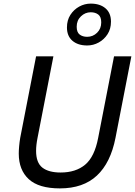

<svg xmlns="http://www.w3.org/2000/svg" viewBox="-20 -1032 748 1064"><path d="M84 -181Q84 -198 86 -221Q88 -244 92 -268L180 -720H276L188 -268Q184 -248 182 -230Q180 -212 180 -196Q180 -130 215 -103Q250 -76 316 -76Q400 -76 452 -119.5Q504 -163 524 -268L612 -720H708L620 -268Q593 -130 517 -59Q441 12 312 12Q195 12 139.5 -39Q84 -90 84 -181ZM463 -780Q412 -780 381.5 -806Q351 -832 351 -880Q351 -920 370 -949.5Q389 -979 419 -995.5Q449 -1012 483 -1012Q534 -1012 564.5 -986Q595 -960 595 -912Q595 -872 576 -842.5Q557 -813 527 -796.5Q497 -780 463 -780ZM463 -828Q495 -828 518 -850.5Q541 -873 541 -908Q541 -939 524.5 -951.5Q508 -964 483 -964Q452 -964 428.5 -941.5Q405 -919 405 -884Q405 -853 421.5 -840.5Q438 -828 463 -828Z"/></svg>

Font: Kufam
Style: Italic
Weight: 400
Italic angle: -11°
Designer: Artur Schmal
Foundry: Original Type
Version: Version 1.301; ttfautohint (v1.8.3)